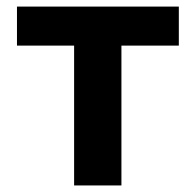

<svg xmlns="http://www.w3.org/2000/svg" viewBox="-20 -566 598 586"><path d="M31.8 -426.8V-545.9H525.8V-426.8H350.6V0H206.2V-426.8Z"/></svg>

Font: Inter V
Style: 
Weight: 400
Designer: Rasmus Andersson
Foundry: rsms
Version: Version 4.000;git-a3f224843